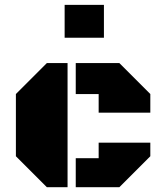

<svg xmlns="http://www.w3.org/2000/svg" viewBox="-20 -782 686 802"><path d="M262.2 0H175.8L46.4 -129.4V-389.2L175.8 -518.6H262.2ZM296.4 -389.2V-518.6H478.5L607.9 -389.2V-311.5H392.1V-389.2ZM296.4 0V-121.1H392.1V-186H607.9V-129.4L478.5 0ZM250 -761.7H414.1V-624.5H250Z"/></svg>

Font: Black Ops One
Style: Regular
Weight: 400
Designer: James Grieshaber
Foundry: James Grieshaber
Version: Version 1.002